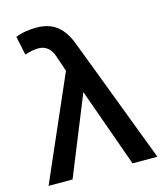

<svg xmlns="http://www.w3.org/2000/svg" viewBox="-110 -819 780 904"><g transform="rotate(-15 280.0 -367.5)"><path d="M14.5 0 234 -502.5 208.5 -577.5Q199.5 -606 181.2 -622Q163 -638 134.5 -638Q122 -638 105.2 -635Q88.5 -632 69 -625.5L49.5 -717Q75.5 -727 101.8 -731Q128 -735 149.5 -735Q188.5 -735 218.8 -723Q249 -711 272 -684.2Q295 -657.5 312 -613.5L545 0H424L287 -384L131.5 0Z"/></g></svg>

Font: Geologica Cursive
Style: Regular
Weight: 400
Designer: Sindre Bremnes, Frode Helland
Foundry: Monokrom Skriftforlag AS
Version: Version 1.010;gftools[0.9.28]